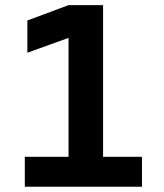

<svg xmlns="http://www.w3.org/2000/svg" viewBox="-20 -713 626 733"><path d="M241.7 0V-693.4H373.5V0ZM74.7 0V-114.3H251.5V0ZM363.8 0V-114.3H522V0ZM84.5 -511.7V-634.8L241.7 -693.4V-568.4Z"/></svg>

Font: Cascadia Mono
Style: Regular
Weight: 400
Monospace: yes
Designer: Aaron Bell
Foundry: Saja Typeworks
Version: Version 2102.003